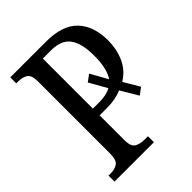

<svg xmlns="http://www.w3.org/2000/svg" viewBox="-204 -822 930 930"><g transform="rotate(-45 260.5 -357.0)"><path d="M31 0V-41H45Q74 -41 93 -53.5Q112 -66 112 -113V-605Q112 -649 92.5 -661Q73 -673 46 -673H31V-714H277Q388 -714 440.5 -659Q493 -604 493 -505Q493 -447 471 -396.5Q449 -346 399 -315L447 -234L412 -208L359 -297Q316 -278 258 -278H207V-108Q207 -64 227.5 -52.5Q248 -41 275 -41H301V0ZM250 -324Q300 -324 330 -341L279 -431L314 -457L363 -369Q393 -411 393 -501Q393 -586 363 -626.5Q333 -667 263 -667H207V-324Z"/></g></svg>

Font: Noto Serif Condensed
Style: Regular
Weight: 400
Width: 3
Designer: Monotype Design Team
Foundry: Monotype Imaging Inc.
Version: Version 2.013; ttfautohint (v1.8.4.7-5d5b)